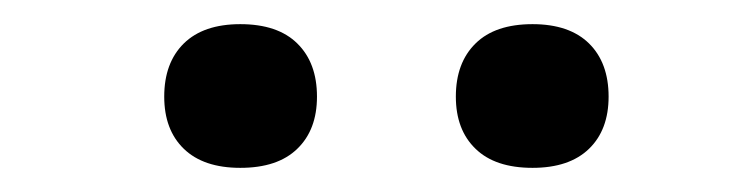

<svg xmlns="http://www.w3.org/2000/svg" viewBox="-20 -790 610 159"><path d="M421 -651Q390 -651 373.8 -666.8Q357.5 -682.5 357.5 -710Q357.5 -738 373.8 -754Q390 -770 421 -770Q451.5 -770 467.8 -754Q484 -738 484 -710Q484 -682.5 467.8 -666.8Q451.5 -651 421 -651ZM179 -651Q148.5 -651 132.2 -666.8Q116 -682.5 116 -710Q116 -738 132.2 -754Q148.5 -770 179 -770Q210 -770 226.2 -754Q242.5 -738 242.5 -710Q242.5 -682.5 226.2 -666.8Q210 -651 179 -651Z"/></svg>

Font: Encode Sans SemiExpanded SemiExpanded Medium
Style: Regular
Weight: 500
Width: 6
Designer: Multiple Designers
Foundry: Impallari Type
Version: Version 3.000; ttfautohint (v1.8.3) -l 8 -r 50 -G 200 -x 14 